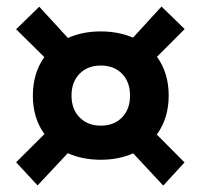

<svg xmlns="http://www.w3.org/2000/svg" viewBox="-20 -640 626 599"><path d="M294.4 -141.6Q237.3 -141.6 191.4 -162.1L97.2 -61.5L30.3 -133.8L118.7 -221.7Q82.5 -271.5 82.5 -341.8Q82.5 -411.6 118.2 -461.9L30.3 -548.8L102.5 -619.1L191.9 -521.5Q237.3 -542 294.4 -542Q350.1 -542 395 -522.5L483.9 -619.6L556.2 -549.3L469.7 -462.9Q506.3 -412.6 506.3 -341.8Q506.3 -271 469.2 -220.2L555.7 -133.3L489.3 -61L395.5 -161.6Q350.6 -141.6 294.4 -141.6ZM294.4 -248Q335.9 -248 360.8 -273.7Q385.7 -299.3 385.7 -341.8Q385.7 -384.3 360.8 -409.9Q335.9 -435.5 294.4 -435.5Q253.4 -435.5 228.3 -409.9Q203.1 -384.3 203.1 -341.8Q203.1 -299.3 228.3 -273.7Q253.4 -248 294.4 -248Z"/></svg>

Font: Cascadia Code SemiBold
Style: Regular
Weight: 600
Monospace: yes
Designer: Aaron Bell
Foundry: Saja Typeworks
Version: Version 2404.023; ttfautohint (v1.8.4)